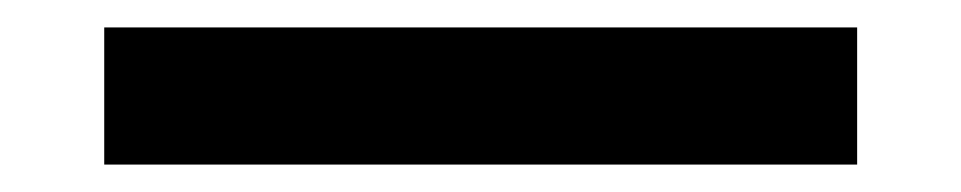

<svg xmlns="http://www.w3.org/2000/svg" viewBox="-20 17 701 140"><path d="M56 137V37H605V137Z"/></svg>

Font: DeepMind Sans Medium
Style: Regular
Weight: 500
Designer: Jonny Pinhorn / Modifications: Colophon Foundry
Foundry: Colophon Foundry
Version: Version 1.002; ttfautohint (v1.8.2)